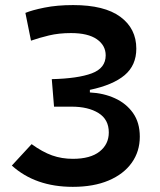

<svg xmlns="http://www.w3.org/2000/svg" viewBox="-20 -723 626 753"><path d="M265.6 9.8Q118.7 9.8 26.4 -73.7L104 -157.7Q146.5 -127 184.3 -113.5Q222.2 -100.1 265.6 -100.1Q334.5 -100.1 370.6 -128.7Q406.7 -157.2 406.7 -203.6Q406.7 -254.4 366.5 -279.5Q326.2 -304.7 260.7 -304.7H191.9L183.1 -412.6Q285.2 -415 339.8 -435.3Q394.5 -455.6 394.5 -505.9Q394.5 -544.9 359.9 -569.1Q325.2 -593.3 258.3 -593.3Q210.9 -593.3 172.1 -584Q133.3 -574.7 101.6 -563.5L79.6 -672.4Q105 -683.1 154.3 -693.1Q203.6 -703.1 267.1 -703.1Q389.6 -703.1 452.1 -657Q514.6 -610.8 514.6 -532.2Q514.6 -466.8 468.8 -428.2Q422.9 -389.6 332.5 -370.6V-360.4Q386.2 -357.9 430.7 -337.6Q475.1 -317.4 501.7 -279.8Q528.3 -242.2 528.3 -187Q528.3 -128.9 496.6 -84.5Q464.8 -40 406 -15.1Q347.2 9.8 265.6 9.8Z"/></svg>

Font: CaskaydiaCove NF SemiBold
Style: Regular
Weight: 600
Designer: Aaron Bell
Foundry: Saja Typeworks
Version: Version 2111.001; VTT 6.35;Nerd Fonts 3.2.1